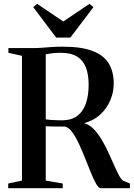

<svg xmlns="http://www.w3.org/2000/svg" viewBox="-20 -998 709 1018"><path d="M23.5 0V-25L96.5 -40.5V-702L24.5 -718V-743H152Q179 -743 204 -745Q229 -747 255.2 -748.8Q281.5 -750.5 312 -750.5Q414 -750.5 473 -727Q532 -703.5 557.5 -660Q583 -616.5 583 -555.5Q583 -509.5 564.8 -466.2Q546.5 -423 511.8 -390.8Q477 -358.5 426 -345Q453 -338 476 -314.5Q499 -291 518.8 -258Q538.5 -225 555 -189Q571.5 -153 585.8 -120.5Q600 -88 612 -66.2Q624 -44.5 634 -39.5L669 -25V0H515Q503.5 0 490.2 -22.5Q477 -45 462.5 -81Q448 -117 431.8 -157.8Q415.5 -198.5 398.2 -235.8Q381 -273 362.5 -298Q344 -323 324.5 -327Q314 -327 299.8 -327Q285.5 -327 270.8 -327.2Q256 -327.5 243.2 -327.8Q230.5 -328 222.5 -328.5V-40.5L312.5 -25V0ZM309 -360Q357 -360 388.2 -382.5Q419.5 -405 434.8 -447.5Q450 -490 450 -549.5Q450 -602.5 435.5 -640.2Q421 -678 388.8 -698Q356.5 -718 302.5 -718Q279 -718 264 -716.5Q249 -715 239.5 -713Q230 -711 222.5 -710V-365Q235 -363 251.5 -362Q268 -361 283.5 -360.5Q299 -360 309 -360ZM278 -798.5 156 -960.5 177 -977.5 315.5 -884 454 -977.5 475.5 -960.5 353 -798.5Z"/></svg>

Font: Merriweather 120pt SemiBold
Style: Regular
Weight: 600
Version: Version 2.100